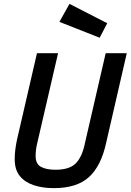

<svg xmlns="http://www.w3.org/2000/svg" viewBox="-20 -961 675 992"><path d="M495 -766 287 -848 339 -941 534 -841ZM258 11Q200 11 154.5 -4Q109 -19 82.5 -51.5Q56 -84 56 -138Q56 -185 68 -240L171 -686H280L173 -224Q164 -189 164 -155Q164 -114 191.5 -99Q219 -84 267 -84Q340 -84 372.5 -118Q405 -152 419 -222L526 -686H635L528 -221Q502 -103 439.5 -46Q377 11 258 11Z"/></svg>

Font: Storia Sans SemiBold
Style: Italic
Weight: 600
Italic angle: -13°
Designer: Campivisivi
Foundry: Accademia di Belle Arti di Urbino and students of MA course of Visual design
Version: Version 60.001;May 25, 2020;FontCreator 12.0.0.2522 64-bit